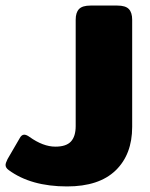

<svg xmlns="http://www.w3.org/2000/svg" viewBox="-162 -500 538 690"><path d="M-131 111Q-142 103 -142 93Q-142 86 -135 72L-92 -2Q-85 -16 -75 -16Q-67 -16 -56 -8Q-7 27 37 27Q76 27 93 8.5Q110 -10 110 -47V-429Q110 -455 122 -467.5Q134 -480 163 -480H260Q289 -480 301 -467.5Q313 -455 313 -429V-44Q313 55 253.5 112.5Q194 170 79 170Q-51 170 -131 111Z"/></svg>

Font: Mitr SemiBold
Style: Regular
Weight: 600
Designer: Thanarat Vachiruckul
Foundry: Cadson Demak
Version: Version 1.003